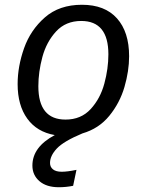

<svg xmlns="http://www.w3.org/2000/svg" viewBox="-20 -558 616 806"><path d="M190 126Q190 143 202.5 153Q215 163 239 163Q263 163 301 155L287 222Q257 228 227 228Q175 228 145.5 202.5Q116 177 116 137Q116 59 210 9Q135 -4 94.5 -60Q54 -116 54 -205Q54 -279 81 -355.5Q108 -432 168.5 -485Q229 -538 324 -538Q420 -538 471 -481Q522 -424 522 -322Q522 -260 502.5 -193Q483 -126 439 -72Q395 -18 326 2Q247 35 218.5 65.5Q190 96 190 126ZM255 -56Q320 -56 360.5 -100Q401 -144 418 -207Q435 -270 435 -330Q435 -470 321 -470Q256 -470 215.5 -426Q175 -382 158 -319Q141 -256 141 -196Q141 -56 255 -56Z"/></svg>

Font: FiraGO Book
Style: Italic
Weight: 350
Italic angle: -8°
Designer: bBox Type GmbH
Foundry: bBox Type GmbH
Version: Version 1.001